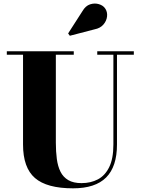

<svg xmlns="http://www.w3.org/2000/svg" viewBox="-20 -1036 786 1071"><path d="M726.5 -750V-730.5H632.5V-230Q632.5 -106.5 572 -46Q511.5 14.5 387.5 14.5Q241.5 14.5 175 -43Q108.5 -100.5 108.5 -230V-730.5H18V-750H391.5V-730.5H291.5V-240Q291.5 -190.5 297 -149.2Q302.5 -108 317.5 -78Q332.5 -48 361 -31.2Q389.5 -14.5 435 -14.5Q486 -14.5 526 -35.5Q566 -56.5 589.2 -103.8Q612.5 -151 612.5 -230V-730.5H522.5V-750ZM369.5 -836.5 360 -849.5 440 -974Q457 -1003.5 482.5 -1011.8Q508 -1020 531.8 -1012.8Q555.5 -1005.5 566.5 -989Q580 -969.5 577.2 -944.5Q574.5 -919.5 556.8 -899Q539 -878.5 508 -872.5Z"/></svg>

Font: Bodoni Moda 11pt ExtraBold
Style: Regular
Weight: 800
Designer: Owen Earl
Foundry: indestructible type
Version: Version 2.004